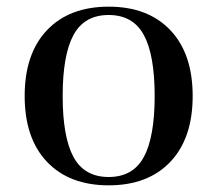

<svg xmlns="http://www.w3.org/2000/svg" viewBox="-20 -544 652 576"><path d="M121 -58.5Q54 -129 54 -256Q54 -383 121 -453.5Q188 -524 306 -524Q424 -524 491 -453.5Q558 -383 558 -256Q558 -129 491 -58.5Q424 12 306 12Q188 12 121 -58.5ZM200.5 -439Q168 -379 168 -256Q168 -133 200.5 -73Q233 -13 306 -13Q379 -13 411.5 -73Q444 -133 444 -256Q444 -379 411.5 -439Q379 -499 306 -499Q233 -499 200.5 -439Z"/></svg>

Font: Justus
Style: Versalitas
Weight: 400
Version: Version 001.001